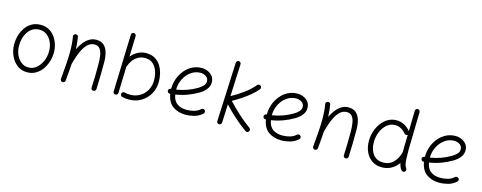

<svg xmlns="http://www.w3.org/2000/svg" viewBox="-29 -1374 5231 2082"><g transform="rotate(15 2586.0 -332.5)"><path d="M289.1 -516.1Q341.8 -516.1 381.8 -493.9Q421.9 -471.7 448.7 -434.6Q475.6 -397.5 489.3 -352.8Q502.9 -308.1 502.9 -262.7Q502.9 -212.4 487.8 -162.6Q472.7 -112.8 443.6 -71.5Q414.6 -30.3 372.3 -5.4Q330.1 19.5 275.9 19.5Q209.5 19.5 161.9 -17.6Q114.3 -54.7 88.6 -113.5Q63 -172.4 63 -237.3Q63 -287.6 76.9 -336.9Q90.8 -386.2 118.9 -426.8Q147 -467.3 189.5 -491.7Q231.9 -516.1 289.1 -516.1ZM289.1 -461.9Q234.9 -461.9 196.5 -430.9Q158.2 -399.9 138.2 -348.6Q118.2 -297.4 118.2 -237.3Q118.2 -181.2 138.7 -135.3Q159.2 -89.4 194.8 -62Q230.5 -34.7 275.9 -34.7Q326.2 -34.7 365 -67.1Q403.8 -99.6 426.3 -151.6Q448.7 -203.6 448.7 -262.7Q448.7 -314.9 429.2 -360.4Q409.7 -405.8 374 -433.8Q338.4 -461.9 289.1 -461.9Z M650.4 -6.8Q660.2 -111.3 665 -185.1Q669.9 -258.8 669.9 -315.9Q669.9 -363.8 666.7 -403.8Q663.6 -443.8 656.7 -484.4Q654.8 -497.1 661.1 -504.6Q667.5 -512.2 676.8 -514.6Q687.5 -517.1 698 -512Q708.5 -506.8 710.4 -493.2Q715.8 -460 719.2 -427.2Q722.7 -394.5 723.6 -358.9Q744.6 -401.9 772 -437.3Q799.3 -472.7 834.2 -494.1Q869.1 -515.6 912.6 -515.6Q967.3 -515.6 998.8 -486.3Q1030.3 -457 1043.5 -409.2Q1056.6 -361.3 1056.6 -306.2Q1056.6 -231 1055.7 -156Q1054.7 -81.1 1050.8 0.5Q1050.3 10.7 1043 18.8Q1035.6 26.9 1022.9 26.9Q1009.8 26.9 1002.7 18.8Q995.6 10.7 996.1 0Q1000 -73.7 1001 -137.7Q1002 -201.7 1002 -266.6Q1002 -319.8 994.9 -364Q987.8 -408.2 967.3 -434.8Q946.8 -461.4 907.2 -461.4Q868.7 -461.4 838.9 -437Q809.1 -412.6 786.9 -372.8Q764.6 -333 748.5 -285.9Q732.4 -238.8 720.7 -193.8L720.2 -192.4Q717.8 -151.9 713.9 -104.7Q710 -57.6 704.6 -1.5Q703.1 11.7 693.8 17.6Q684.6 23.4 674.3 22.5Q664.6 21.5 657 14.2Q649.4 6.8 650.4 -6.8Z M1286.1 -691.9Q1297.4 -691.4 1304.9 -683.1Q1312.5 -674.8 1312.5 -663.6L1305.2 -432.1Q1338.9 -472.2 1382.1 -494.1Q1425.3 -516.1 1472.7 -516.1Q1531.2 -516.1 1571.8 -491.9Q1612.3 -467.8 1637 -428.5Q1661.6 -389.2 1672.9 -342.5Q1684.1 -295.9 1684.1 -251Q1684.1 -174.8 1649.4 -113.5Q1614.7 -52.2 1554.7 -16.4Q1494.6 19.5 1418.5 19.5Q1378.4 19.5 1342.8 10.3Q1332 7.3 1326.2 -2.4Q1320.3 -12.2 1323.2 -22.9Q1325.7 -33.7 1335.9 -39.6Q1346.2 -45.4 1356.9 -42.5Q1386.2 -34.7 1418.5 -34.7Q1479.5 -34.7 1527.1 -63.2Q1574.7 -91.8 1602.3 -140.6Q1629.9 -189.5 1629.9 -250Q1629.9 -305.7 1613.5 -354Q1597.2 -402.3 1562.5 -432.1Q1527.8 -461.9 1472.7 -461.9Q1420.4 -461.9 1376.2 -429Q1332 -396 1305.2 -326.7Q1304.2 -322.3 1301.3 -318.4L1292 -21Q1291.5 -9.8 1283.2 -2.2Q1274.9 5.4 1263.7 4.9Q1252.4 4.9 1244.9 -3.4Q1237.3 -11.7 1237.8 -22.9L1258.3 -665.5Q1258.3 -676.8 1266.6 -684.3Q1274.9 -691.9 1286.1 -691.9Z M2242.2 -43.9Q2201.2 -6.8 2151.6 6.3Q2102.1 19.5 2052.2 19.5Q1971.2 19.5 1911.6 -22Q1852.1 -63.5 1836.9 -157.2Q1834.5 -156.7 1832 -156.7Q1820.8 -155.8 1812.5 -163.1Q1804.2 -170.4 1803.2 -181.6Q1802.2 -192.9 1809.6 -201.4Q1816.9 -210 1828.1 -210.9Q1830.6 -210.9 1832.5 -211.4Q1832.5 -212.9 1832.5 -214.8Q1832.5 -270.5 1851.3 -324.2Q1870.1 -377.9 1905.3 -421.4Q1940.4 -464.8 1989.3 -490.5Q2038.1 -516.1 2097.7 -516.1Q2131.8 -516.1 2164.6 -502Q2197.3 -487.8 2218.8 -460.4Q2240.2 -433.1 2240.2 -393.1Q2240.2 -357.4 2223.6 -330.1Q2207 -302.7 2184.3 -283.9Q2161.6 -265.1 2143.6 -254.4Q2023.9 -183.6 1891.1 -163.1Q1902.8 -94.2 1945.3 -64.5Q1987.8 -34.7 2052.2 -34.7Q2097.2 -34.7 2136.5 -46.1Q2175.8 -57.6 2205.1 -84.5Q2213.4 -91.8 2224.9 -91.3Q2236.3 -90.8 2244.1 -82.5Q2251.5 -74.2 2251 -62.7Q2250.5 -51.3 2242.2 -43.9ZM2096.7 -461.9Q2037.6 -461.9 1990 -427.2Q1942.4 -392.6 1914.6 -336.9Q1886.7 -281.2 1886.7 -217.3Q2010.3 -236.8 2113.8 -298.3Q2142.6 -315.4 2164.8 -337.6Q2187 -359.9 2187 -389.6Q2187 -422.9 2160.2 -442.4Q2133.3 -461.9 2096.7 -461.9Z M2768.1 15.6Q2761.7 24.9 2750.2 26.9Q2738.8 28.8 2729.5 22Q2660.6 -27.3 2594.2 -86.4Q2527.8 -145.5 2470.2 -208L2460.9 -0.5Q2460.4 10.7 2451.9 18.1Q2443.4 25.4 2432.1 24.9Q2420.9 24.4 2413.6 16.1Q2406.2 7.8 2406.7 -3.4L2436 -666Q2436.5 -677.2 2444.8 -684.8Q2453.1 -692.4 2464.4 -691.9Q2475.6 -691.4 2483.2 -682.9Q2490.7 -674.3 2490.2 -663.1L2474.1 -301.8Q2542.5 -338.4 2610.6 -388.4Q2678.7 -438.5 2722.2 -491.7Q2729 -500 2740.5 -501.2Q2752 -502.4 2760.7 -495.6Q2769 -488.3 2770.3 -476.8Q2771.5 -465.3 2764.6 -457Q2733.4 -418.9 2689.7 -382.6Q2646 -346.2 2597.2 -314Q2548.3 -281.7 2501.5 -255.9Q2559.6 -192.9 2627 -131.6Q2694.3 -70.3 2761.7 -22.5Q2770.5 -16.1 2772.5 -4.9Q2774.4 6.3 2768.1 15.6Z M3316.4 -43.9Q3275.4 -6.8 3225.8 6.3Q3176.3 19.5 3126.5 19.5Q3045.4 19.5 2985.8 -22Q2926.3 -63.5 2911.1 -157.2Q2908.7 -156.7 2906.2 -156.7Q2895 -155.8 2886.7 -163.1Q2878.4 -170.4 2877.4 -181.6Q2876.5 -192.9 2883.8 -201.4Q2891.1 -210 2902.3 -210.9Q2904.8 -210.9 2906.7 -211.4Q2906.7 -212.9 2906.7 -214.8Q2906.7 -270.5 2925.5 -324.2Q2944.3 -377.9 2979.5 -421.4Q3014.6 -464.8 3063.5 -490.5Q3112.3 -516.1 3171.9 -516.1Q3206.1 -516.1 3238.8 -502Q3271.5 -487.8 3293 -460.4Q3314.5 -433.1 3314.5 -393.1Q3314.5 -357.4 3297.9 -330.1Q3281.2 -302.7 3258.5 -283.9Q3235.8 -265.1 3217.8 -254.4Q3098.1 -183.6 2965.3 -163.1Q2977.1 -94.2 3019.5 -64.5Q3062 -34.7 3126.5 -34.7Q3171.4 -34.7 3210.7 -46.1Q3250 -57.6 3279.3 -84.5Q3287.6 -91.8 3299.1 -91.3Q3310.5 -90.8 3318.4 -82.5Q3325.7 -74.2 3325.2 -62.7Q3324.7 -51.3 3316.4 -43.9ZM3170.9 -461.9Q3111.8 -461.9 3064.2 -427.2Q3016.6 -392.6 2988.8 -336.9Q2960.9 -281.2 2960.9 -217.3Q3084.5 -236.8 3188 -298.3Q3216.8 -315.4 3239 -337.6Q3261.2 -359.9 3261.2 -389.6Q3261.2 -422.9 3234.4 -442.4Q3207.5 -461.9 3170.9 -461.9Z M3482.4 -6.8Q3492.2 -111.3 3497.1 -185.1Q3502 -258.8 3502 -315.9Q3502 -363.8 3498.8 -403.8Q3495.6 -443.8 3488.8 -484.4Q3486.8 -497.1 3493.2 -504.6Q3499.5 -512.2 3508.8 -514.6Q3519.5 -517.1 3530 -512Q3540.5 -506.8 3542.5 -493.2Q3547.9 -460 3551.3 -427.2Q3554.7 -394.5 3555.7 -358.9Q3576.7 -401.9 3604 -437.3Q3631.3 -472.7 3666.3 -494.1Q3701.2 -515.6 3744.6 -515.6Q3799.3 -515.6 3830.8 -486.3Q3862.3 -457 3875.5 -409.2Q3888.7 -361.3 3888.7 -306.2Q3888.7 -231 3887.7 -156Q3886.7 -81.1 3882.8 0.5Q3882.3 10.7 3875 18.8Q3867.7 26.9 3855 26.9Q3841.8 26.9 3834.7 18.8Q3827.6 10.7 3828.1 0Q3832 -73.7 3833 -137.7Q3834 -201.7 3834 -266.6Q3834 -319.8 3826.9 -364Q3819.8 -408.2 3799.3 -434.8Q3778.8 -461.4 3739.3 -461.4Q3700.7 -461.4 3670.9 -437Q3641.1 -412.6 3618.9 -372.8Q3596.7 -333 3580.6 -285.9Q3564.5 -238.8 3552.7 -193.8L3552.2 -192.4Q3549.8 -151.9 3545.9 -104.7Q3542 -57.6 3536.6 -1.5Q3535.2 11.7 3525.9 17.6Q3516.6 23.4 3506.3 22.5Q3496.6 21.5 3489 14.2Q3481.4 6.8 3482.4 -6.8Z M4283.7 -515.1Q4326.7 -515.1 4366.9 -495.6Q4407.2 -476.1 4440.9 -436L4445.8 -665Q4445.8 -676.3 4453.9 -684.1Q4461.9 -691.9 4473.1 -691.9Q4484.4 -691.4 4492.2 -683.3Q4500 -675.3 4500 -664.1L4490.7 -249.5Q4490.7 -176.3 4492.9 -135Q4495.1 -93.8 4501 -73Q4506.8 -52.2 4517.1 -39.6Q4523.9 -30.8 4522.7 -19.3Q4521.5 -7.8 4513.2 -0.5Q4504.4 6.3 4492.9 5.1Q4481.4 3.9 4474.1 -4.9Q4450.2 -33.7 4442.9 -78.6Q4411.6 -34.7 4364.5 -7.6Q4317.4 19.5 4258.3 19.5Q4193.8 19.5 4147 -12Q4100.1 -43.5 4075 -98.1Q4049.8 -152.8 4049.8 -222.7Q4049.8 -276.9 4066.4 -328.9Q4083 -380.9 4113.8 -422.9Q4144.5 -464.8 4187.7 -490Q4231 -515.1 4283.7 -515.1ZM4105 -222.2Q4105 -138.2 4145.3 -86.4Q4185.5 -34.7 4259.3 -34.7Q4329.6 -34.7 4375 -82.5Q4420.4 -130.4 4436 -201.2L4436.5 -203.1Q4436.5 -213.4 4436.5 -225.3Q4436.5 -237.3 4436.5 -250L4439.9 -394Q4438.5 -393.1 4437 -392.1Q4427.7 -386.2 4416.3 -389.2Q4404.8 -392.1 4399.4 -401.4Q4374.5 -431.6 4344.7 -446.3Q4314.9 -460.9 4283.2 -460.9Q4229.5 -460.9 4189.5 -426.3Q4149.4 -391.6 4127.2 -336.9Q4105 -282.2 4105 -222.2Z M5090.8 -43.9Q5049.8 -6.8 5000.2 6.3Q4950.7 19.5 4900.9 19.5Q4819.8 19.5 4760.3 -22Q4700.7 -63.5 4685.5 -157.2Q4683.1 -156.7 4680.7 -156.7Q4669.4 -155.8 4661.1 -163.1Q4652.8 -170.4 4651.9 -181.6Q4650.9 -192.9 4658.2 -201.4Q4665.5 -210 4676.8 -210.9Q4679.2 -210.9 4681.2 -211.4Q4681.2 -212.9 4681.2 -214.8Q4681.2 -270.5 4700 -324.2Q4718.8 -377.9 4753.9 -421.4Q4789.1 -464.8 4837.9 -490.5Q4886.7 -516.1 4946.3 -516.1Q4980.5 -516.1 5013.2 -502Q5045.9 -487.8 5067.4 -460.4Q5088.9 -433.1 5088.9 -393.1Q5088.9 -357.4 5072.3 -330.1Q5055.7 -302.7 5033 -283.9Q5010.3 -265.1 4992.2 -254.4Q4872.6 -183.6 4739.7 -163.1Q4751.5 -94.2 4793.9 -64.5Q4836.4 -34.7 4900.9 -34.7Q4945.8 -34.7 4985.1 -46.1Q5024.4 -57.6 5053.7 -84.5Q5062 -91.8 5073.5 -91.3Q5085 -90.8 5092.8 -82.5Q5100.1 -74.2 5099.6 -62.7Q5099.1 -51.3 5090.8 -43.9ZM4945.3 -461.9Q4886.2 -461.9 4838.6 -427.2Q4791 -392.6 4763.2 -336.9Q4735.4 -281.2 4735.4 -217.3Q4858.9 -236.8 4962.4 -298.3Q4991.2 -315.4 5013.4 -337.6Q5035.6 -359.9 5035.6 -389.6Q5035.6 -422.9 5008.8 -442.4Q4981.9 -461.9 4945.3 -461.9Z"/></g></svg>

Font: Mikhak-DS1-FD Light
Style: Regular
Weight: 300
Designer: Amin Abedi
Version: Version 3.2